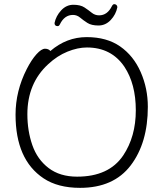

<svg xmlns="http://www.w3.org/2000/svg" viewBox="-20 -890 785 926"><path d="M546 -855Q539 -820 514 -793.5Q489 -767 455 -767Q421 -767 401.5 -779.5Q382 -792 366.5 -805Q351 -818 332 -818Q291 -818 269 -773Q265 -764 258 -764Q243 -764 243 -779Q250 -813 275 -840Q300 -867 334 -867Q368 -867 387.5 -854Q407 -841 422.5 -828.5Q438 -816 458 -816Q498 -816 520 -861Q525 -870 531 -870Q537 -870 541.5 -866Q546 -862 546 -855ZM223 -644Q301 -711 398 -711Q495 -711 559.5 -666Q624 -621 658.5 -542.5Q693 -464 693 -375Q693 -201 610.5 -92.5Q528 16 366 16Q259 16 190 -30Q55 -120 55 -337Q55 -451 109 -557Q132 -602 156 -628.5Q180 -655 197 -655Q214 -655 223 -644ZM352 -38Q505 -38 574 -140Q635 -231 635 -358Q635 -485 580 -568Q517 -661 399 -661Q355 -661 305.5 -641Q256 -621 212 -580Q112 -488 112 -339Q112 -259 136 -190Q160 -121 214.5 -79.5Q269 -38 352 -38Z"/></svg>

Font: ToneOZ-Pinyin-WenKai-Light
Style: Light
Weight: 300
Designer: Fontworks Inc.
Foundry: ToneOZ
Version: Version 0.240331